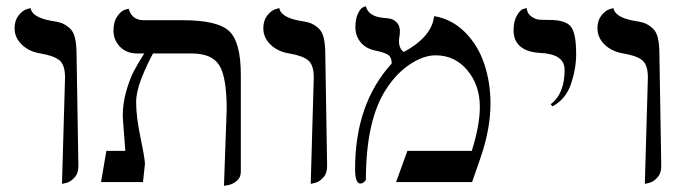

<svg xmlns="http://www.w3.org/2000/svg" viewBox="-20 -585 2198 617"><path d="M179.2 5.9 189 -335.9Q189 -376 171.4 -390.9Q153.8 -405.8 110.8 -413.1Q73.7 -418.9 50.3 -441.4Q26.9 -463.9 26.9 -494.1Q26.9 -519 39.3 -534.9Q51.8 -550.8 64.9 -555.2L78.1 -559.1Q83 -530.3 140.1 -519Q166 -515.1 177.5 -511Q189 -506.8 202.4 -495.8Q215.8 -484.9 220.9 -463.4Q226.1 -441.9 226.1 -405.8L231.9 -50.8Q231.9 -27.8 219 -13.9Q206.1 0 192.4 2.9Z M699.7 12.2 708.5 -233.9Q708.5 -335.9 685.1 -374.5Q661.6 -413.1 596.7 -413.1H471.7Q450.7 -374.5 434.1 -332Q417.5 -289.6 417.5 -255.9Q417.5 -210 431.6 -142.1Q445.8 -74.2 445.8 -58.1L439.5 0H304.7L321.8 -100.1H382.8Q381.8 -114.3 379.6 -141.1Q377.4 -168 376 -188Q374.5 -208 374.5 -211.9Q374.5 -252.9 385.7 -292Q397 -331.1 409.4 -355Q421.9 -378.9 443.4 -413.1H421.9Q386.7 -413.1 365.7 -434.6Q344.7 -456.1 344.7 -486.8Q344.7 -514.6 356.7 -532.2Q368.7 -549.8 381.3 -553.7L393.6 -557.1Q403.3 -520 442.9 -520H568.8Q678.7 -520 716.3 -485.1Q753.9 -450.2 753.9 -344.2V-33.2Q753.9 -14.2 740.2 -3.2Q726.6 7.8 713.4 9.8Z M978.5 5.9 988.3 -335.9Q988.3 -376 970.7 -390.9Q953.1 -405.8 910.2 -413.1Q873 -418.9 849.6 -441.4Q826.2 -463.9 826.2 -494.1Q826.2 -519 838.6 -534.9Q851.1 -550.8 864.3 -555.2L877.4 -559.1Q882.3 -530.3 939.5 -519Q965.3 -515.1 976.8 -511Q988.3 -506.8 1001.7 -495.8Q1015.1 -484.9 1020.3 -463.4Q1025.4 -441.9 1025.4 -405.8L1031.2 -50.8Q1031.2 -27.8 1018.3 -13.9Q1005.4 0 991.7 2.9Z M1375 -533.2Q1433.1 -523.4 1475.1 -480.7Q1517.1 -438 1536.6 -378.4Q1556.2 -318.8 1556.2 -252Q1556.2 -172.9 1525.9 -83L1497.1 0H1252.9L1289.1 -100.1H1496.1Q1522 -183.1 1522 -241.2Q1522 -311 1481.9 -359.1Q1441.9 -407.2 1379.9 -407.2Q1340.8 -407.2 1297.9 -378.7Q1254.9 -350.1 1223.1 -301.8Q1156.2 -202.6 1155.8 -8.8Q1155.8 -4.9 1149.9 0Q1144 4.9 1138.2 4.9Q1121.1 4.9 1121.1 -42Q1121.1 -252 1238.8 -380.9Q1238.8 -399.9 1228.3 -408Q1217.8 -416 1184.1 -422.9Q1154.3 -429.7 1138.2 -450Q1122.1 -470.2 1122.1 -497.1Q1122.1 -524.9 1130.6 -542Q1139.2 -559.1 1147.5 -562L1155.8 -564.9Q1163.6 -532.7 1210 -527.8Q1226.1 -526.9 1236.1 -524.4Q1246.1 -522 1255.6 -512Q1265.1 -502 1265.1 -484.9Q1265.1 -476.1 1263.7 -467.5Q1262.2 -459 1262.2 -453.1Q1262.2 -428.2 1277.8 -418Q1368.2 -467.3 1375 -533.2Z M1755.4 -243.2 1749.5 -250Q1794.4 -283.2 1794.4 -360.8Q1794.4 -411.6 1715.3 -415Q1674.3 -417 1652.3 -435.5Q1630.4 -454.1 1630.4 -486.8Q1630.4 -516.6 1640.9 -534.9Q1651.4 -553.2 1662.1 -556.2L1672.4 -559.1Q1674.3 -541 1687.5 -532Q1700.7 -522.9 1711.7 -522Q1722.7 -521 1743.7 -521Q1796.9 -521 1814.2 -500Q1831.5 -479 1831.5 -411.1Q1831.5 -364.3 1814.9 -315.2Q1798.3 -266.1 1755.4 -243.2Z M2052.2 5.9 2062 -335.9Q2062 -376 2044.4 -390.9Q2026.9 -405.8 1983.9 -413.1Q1946.8 -418.9 1923.3 -441.4Q1899.9 -463.9 1899.9 -494.1Q1899.9 -519 1912.4 -534.9Q1924.8 -550.8 1938 -555.2L1951.2 -559.1Q1956.1 -530.3 2013.2 -519Q2039.1 -515.1 2050.5 -511Q2062 -506.8 2075.4 -495.8Q2088.9 -484.9 2094 -463.4Q2099.1 -441.9 2099.1 -405.8L2105 -50.8Q2105 -27.8 2092 -13.9Q2079.1 0 2065.4 2.9Z"/></svg>

Font: Linux Libertine Display
Style: Regular
Weight: 400
Designer: Philipp H. Poll
Foundry: Philipp H. Poll
Version: Version 5.0.9